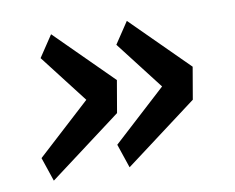

<svg xmlns="http://www.w3.org/2000/svg" viewBox="-57 -563 714 584"><g transform="rotate(-10 300.0 -271.0)"><path d="M40 -125 205 -276 90 -425 134 -491 307 -319 290 -220 65 -51ZM274 -125 439 -276 324 -425 368 -491 541 -319 524 -220 299 -51Z"/></g></svg>

Font: IBM Plex Mono Medium
Style: Italic
Weight: 500
Italic angle: -9°
Monospace: yes
Designer: Mike Abbink, Paul van der Laan, Pieter van Rosmalen
Foundry: Bold Monday
Version: Version 2.3